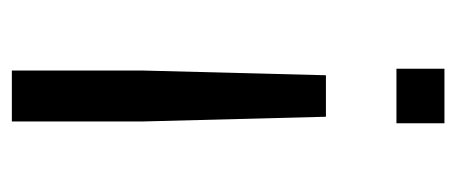

<svg xmlns="http://www.w3.org/2000/svg" viewBox="-243 -527 770 324"><g transform="rotate(-90 142.0 -365.0)"><path d="M185 -730H99V-510L107 -200H177L185 -510ZM188 -81H96V0H188Z"/></g></svg>

Font: Resamitz
Style: Bold
Weight: 700
Designer: gluk
Foundry: gluk
Version: Version 0.047